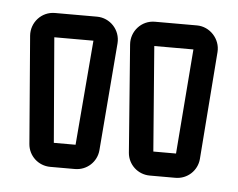

<svg xmlns="http://www.w3.org/2000/svg" viewBox="-35 -731 491 396"><g transform="rotate(5 211.0 -533.5)"><path d="M151 -692H64C36 -692 15 -668 17 -641L35 -418C37 -394 57 -375 82 -375H133C158 -375 178 -394 180 -418L198 -641C200 -669 178 -692 151 -692ZM67 -642H148L130 -425H85ZM358 -692H271C243 -692 222 -668 224 -641L241 -418C243 -394 263 -375 288 -375H341C366 -375 386 -394 388 -418L405 -641C407 -668 385 -692 358 -692ZM274 -642H355L338 -425H291Z"/></g></svg>

Font: DIN Rundschrift
Style: BreitKont
Weight: 400
Width: 7
Version: Version 1.027